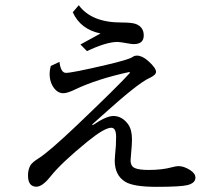

<svg xmlns="http://www.w3.org/2000/svg" viewBox="-20 -663 840 733"><path d="M287.1 -493.2 363.8 -535.2Q287.6 -550.8 257.8 -616.2L280.8 -643.1Q329.6 -576.7 444.3 -577.1Q483.9 -577.1 499 -571.3Q528.8 -559.6 528.8 -527.8Q528.8 -494.6 490.7 -494.6Q482.9 -494.6 472.7 -496.6Q437.5 -502.9 428.7 -502.9Q385.7 -502.9 312 -467.8ZM207 -426.8Q211.9 -384.8 231.9 -384.8Q255.4 -384.8 384.8 -415Q472.2 -435.5 485.8 -445.3Q493.2 -450.7 502.9 -450.7Q522.5 -450.7 545.9 -430.2Q575.7 -403.3 575.7 -388.7Q575.7 -376.5 549.8 -364.7Q506.8 -345.7 369.6 -221.7L350.6 -204.6L332 -188L334 -185.1Q385.7 -220.2 412.6 -220.2Q445.8 -220.2 468.8 -189Q483.9 -168.5 483.9 -130.4Q483.9 -111.3 480 -70.8Q478.5 -56.6 478.5 -51.3Q478.5 -27.8 495.6 -21Q511.7 -14.2 547.4 -14.2Q600.1 -14.2 638.2 -24.9Q651.9 -28.8 661.6 -28.8Q681.6 -28.8 705.1 -14.2Q726.1 -1 726.1 15.1Q726.1 35.6 696.3 43.5Q669.4 50.3 577.6 50.3Q489.3 50.3 458 30.8Q418 6.3 418 -50.3Q418 -58.1 419.4 -72.3Q423.3 -106 423.3 -140.1Q423.3 -175.3 404.8 -175.3Q378.9 -175.3 314.5 -123Q214.8 -42 172.4 11.2Q141.6 49.8 119.1 49.8Q86.9 49.8 86.9 6.8Q86.9 -16.1 96.7 -32.7Q104 -43.9 127.4 -58.6Q166.5 -83 274.4 -185.5Q431.2 -335 476.1 -384.8L474.1 -388.2Q350.1 -361.3 267.6 -321.8Q237.3 -307.1 221.7 -307.1Q196.3 -307.1 179.7 -336.9Q169.4 -356.4 169.4 -380.9Q169.4 -394.5 173.8 -411.1Z"/></svg>

Font: BIZ UDPMincho
Style: Regular
Weight: 400
Designer: TypeBank Co., Ltd.
Foundry: Morisawa Inc.
Version: Version 1.06